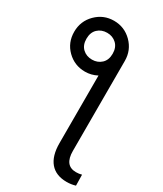

<svg xmlns="http://www.w3.org/2000/svg" viewBox="-237 -853 969 1144"><g transform="rotate(30 247.0 -280.5)"><path d="M192.9 -417.5Q120.6 -417.5 69.8 -467.5Q19 -517.6 19 -591.8Q19 -665.5 70.1 -716.3Q121.1 -767.1 192.9 -767.1Q265.1 -767.1 316.2 -716.1Q367.2 -665 367.2 -591.8V27.3Q367.2 127.9 446.3 127.9Q466.8 127.9 485.4 122.6L486.8 197.3Q458 206.1 426.8 206.1Q352.5 206.1 313.7 160.4Q274.9 114.7 274.9 27.3V-438Q236.3 -417.5 192.9 -417.5ZM193.4 -684.6Q154.3 -684.6 128.7 -660.4Q103 -636.2 103 -592.3Q103 -548.8 128.7 -524.7Q154.3 -500.5 193.4 -500.5Q231.4 -500.5 257.3 -524.7Q283.2 -548.8 283.2 -592.3Q283.2 -635.7 257.3 -660.2Q231.4 -684.6 193.4 -684.6Z"/></g></svg>

Font: Bert Sans Medium
Style: Regular
Weight: 500
Designer: Christian Robertson, Adam Twardoch, & Cristiano Sobral
Foundry: Google
Version: Version 12.135;January 10, 2020;FontCreator 12.0.0.2547 64-b